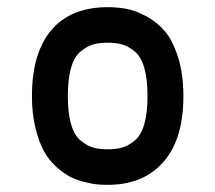

<svg xmlns="http://www.w3.org/2000/svg" viewBox="-20 -497 600 535"><path d="M391 -229Q391 -277 382 -308Q373 -339 355.5 -353.5Q338 -368 321 -373Q304 -378 280 -378Q256 -378 239 -373Q222 -368 204.5 -353.5Q187 -339 178 -308Q169 -277 169 -229Q169 -182 178 -151Q187 -120 204.5 -105.5Q222 -91 239 -86Q256 -81 280 -81Q304 -81 321 -86Q338 -91 355.5 -105.5Q373 -120 382 -151Q391 -182 391 -229ZM280 18Q266 18 252.5 17Q239 16 216.5 10.5Q194 5 175.5 -4.5Q157 -14 136.5 -32.5Q116 -51 102 -76.5Q88 -102 78.5 -141.5Q69 -181 69 -229Q69 -359 132 -423Q186 -477 280 -477Q307 -477 332 -472.5Q357 -468 387 -452Q417 -436 439 -410.5Q461 -385 476 -338Q491 -291 491 -229Q491 -100 427 -37Q373 18 280 18Z"/></svg>

Font: Brass Mono
Style: Bold
Weight: 700
Monospace: yes
Version: Version 1.100; ttfautohint (v1.8.3) -l 8 -r 50 -G 200 -x 14 